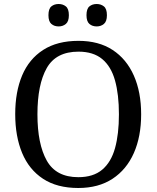

<svg xmlns="http://www.w3.org/2000/svg" viewBox="-20 -929 782 959"><path d="M371 10Q265 10 195 -36Q125 -82 90.5 -165Q56 -248 56 -359Q56 -470 90.5 -552Q125 -634 195.5 -679.5Q266 -725 372 -725Q473 -725 542.5 -679.5Q612 -634 648.5 -551.5Q685 -469 685 -358Q685 -247 648.5 -164.5Q612 -82 542 -36Q472 10 371 10ZM371 -44Q446 -44 490.5 -81.5Q535 -119 554.5 -189Q574 -259 574 -358Q574 -457 554.5 -527Q535 -597 490.5 -634Q446 -671 372 -671Q260 -671 213.5 -589Q167 -507 167 -358Q167 -210 213.5 -127Q260 -44 371 -44ZM463 -797Q441 -797 426.5 -809.5Q412 -822 412 -853Q412 -885 426.5 -897Q441 -909 463 -909Q484 -909 499 -897Q514 -885 514 -853Q514 -822 499 -809.5Q484 -797 463 -797ZM273 -797Q251 -797 236.5 -809.5Q222 -822 222 -853Q222 -885 236.5 -897Q251 -909 273 -909Q294 -909 309 -897Q324 -885 324 -853Q324 -822 309 -809.5Q294 -797 273 -797Z"/></svg>

Font: Noto Serif Gurmukhi
Style: Regular
Weight: 400
Designer: Vaibhav Singh and the Monotype Design Team
Foundry: Monotype Imaging Inc.
Version: Version 2.003